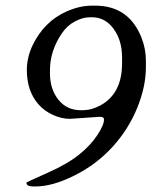

<svg xmlns="http://www.w3.org/2000/svg" viewBox="-20 -611 568 685"><path d="M268.1 -217.8H277.8L282.2 -218.3Q304.7 -218.3 334 -232.9Q415.5 -273.9 415.5 -385.3V-386.7V-406.2Q415.5 -466.8 385.3 -508.1Q355 -549.3 309.1 -549.3H299.8Q275.4 -549.3 247.6 -534.7Q219.7 -520 201.2 -492.7Q158.2 -430.2 158.2 -359.9V-350.1Q158.2 -293 188.2 -255.4Q218.3 -217.8 268.1 -217.8ZM75.7 -361.8Q76.2 -406.7 95.7 -448.2Q136.7 -534.2 217.8 -570.3Q264.2 -590.8 307.6 -590.8H319.8Q440.4 -590.8 485.4 -475.1Q500.5 -436 500.5 -395V-371.1Q500.5 -301.8 469.2 -225.3Q438 -148.9 380.9 -86.4Q323.7 -23.9 245.6 15.1Q167.5 54.2 106.9 54.2H98.6Q74.2 54.2 74.2 40.5Q74.2 39.1 147 6.8Q219.7 -25.4 261.5 -58.8Q303.2 -92.3 327.1 -128.7Q351.1 -165 351.1 -185.1Q351.1 -194.3 336.4 -194.3L229.5 -187Q199.2 -187 168.5 -201.2Q137.7 -215.3 117.2 -238.8Q75.7 -286.1 75.7 -361.8Z"/></svg>

Font: Averia Serif Libre Light
Style: Italic
Weight: 300
Italic angle: -8.5°
Version: Version 1.002